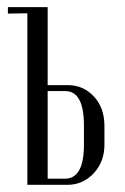

<svg xmlns="http://www.w3.org/2000/svg" viewBox="-20 -515 347 535"><path d="M112.8 -277.8H168.9Q212.4 -277.8 241.7 -246.1Q271 -214.4 271 -164.1V-111.8Q271 -64 241 -32Q210.9 0 168 0H56.2V-478L2 -477.1V-495.1H112.8ZM213.9 -111.8V-165Q213.9 -261.2 162.1 -261.2H112.8V-17.1H161.1Q213.9 -17.1 213.9 -111.8Z"/></svg>

Font: Moniqa Narrow Heading
Style: Regular
Weight: 400
Width: 4
Designer: Rajesh Rajput
Foundry: Rajesh Rajput
Version: Version 1.000